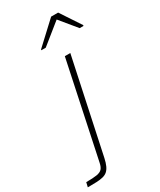

<svg xmlns="http://www.w3.org/2000/svg" viewBox="-333 -818 908 1093"><g transform="rotate(-30 120.5 -271.0)"><path d="M-99 202 -92 172Q-46 172 -22 168Q2 164 13 152Q24 140 29 115L161 -510H197L66 105Q60 133 51.5 151.5Q43 170 31 180.5Q19 191 1 195.5Q-17 200 -41.5 201Q-66 202 -99 202ZM62 -606 63 -611 206 -744H252L340 -611L339 -606H314L225 -714L91 -606Z"/></g></svg>

Font: Saira SemiExpanded Thin
Style: Italic
Weight: 250
Width: 6
Italic angle: -12°
Designer: Hector Gatti with collaboration of the Omnibus-Type team
Foundry: Omnibus-Type
Version: Version 1.101